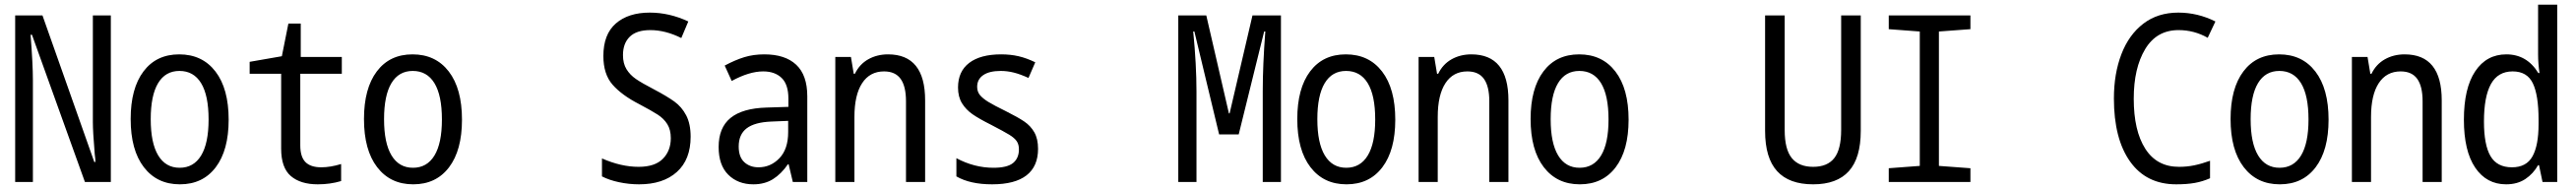

<svg xmlns="http://www.w3.org/2000/svg" viewBox="-20 -780 11040 810"><path d="M45 -714H162L384 -86H389Q389 -98 386 -120Q378 -216 378 -256V-714H455V0H344L117 -631H111Q121 -505 121 -436V0H45Z M540 -270Q540 -401 595 -474Q650 -547 748 -547Q847 -547 903.5 -473.5Q960 -400 960 -267Q960 -136 904.5 -63Q849 10 751 10Q653 10 596.5 -63.5Q540 -137 540 -270ZM874 -268Q874 -371 842 -423.5Q810 -476 749 -476Q689 -476 657.5 -423.5Q626 -371 626 -269Q626 -167 658 -114Q690 -61 750 -61Q810 -61 842 -113.5Q874 -166 874 -268Z M1185 -143V-464H1050V-515L1188 -539L1216 -679H1269V-536H1445V-464H1267V-157Q1267 -108 1289 -85.5Q1311 -63 1357 -63Q1396 -63 1442 -77V-4Q1395 10 1342 10Q1268 10 1226.5 -25.5Q1185 -61 1185 -143Z M1540 -270Q1540 -401 1595 -474Q1650 -547 1748 -547Q1847 -547 1903.5 -473.5Q1960 -400 1960 -267Q1960 -136 1904.5 -63Q1849 10 1751 10Q1653 10 1596.5 -63.5Q1540 -137 1540 -270ZM1874 -268Q1874 -371 1842 -423.5Q1810 -476 1749 -476Q1689 -476 1657.5 -423.5Q1626 -371 1626 -269Q1626 -167 1658 -114Q1690 -61 1750 -61Q1810 -61 1842 -113.5Q1874 -166 1874 -268Z M2560 -24V-101Q2642 -65 2717 -65Q2787 -65 2821 -99.5Q2855 -134 2855 -188Q2855 -224 2840 -248Q2825 -272 2798.5 -289Q2772 -306 2719 -334Q2645 -372 2605.5 -417Q2566 -462 2566 -540Q2566 -633 2619.5 -679.5Q2673 -726 2765 -726Q2849 -726 2930 -688L2900 -617Q2832 -651 2767 -651Q2708 -651 2679 -622.5Q2650 -594 2650 -544Q2650 -508 2665 -483.5Q2680 -459 2705.5 -441.5Q2731 -424 2781 -398Q2838 -368 2870 -345Q2902 -322 2921 -285.5Q2940 -249 2940 -194Q2940 -96 2881 -43Q2822 10 2719 10Q2676 10 2633.5 1Q2591 -8 2560 -24Z M3060 -150Q3060 -233 3111 -274.5Q3162 -316 3265 -319L3359 -322V-357Q3359 -418 3330 -446Q3301 -474 3251 -474Q3191 -474 3116 -433L3086 -499Q3131 -523 3170 -535Q3209 -547 3256 -547Q3345 -547 3392.5 -502.5Q3440 -458 3440 -367V0H3378L3360 -76H3357Q3328 -34 3292.5 -12Q3257 10 3209 10Q3143 10 3101.5 -31Q3060 -72 3060 -150ZM3358 -214V-262L3285 -259Q3214 -256 3180 -230Q3146 -204 3146 -152Q3146 -107 3170 -85Q3194 -63 3231 -63Q3283 -63 3320.5 -102Q3358 -141 3358 -214Z M3560 -536H3627L3639 -464H3644Q3664 -505 3701.5 -526Q3739 -547 3786 -547Q3945 -547 3945 -350V0H3863V-346Q3863 -410 3840 -442Q3817 -474 3769 -474Q3708 -474 3675 -423.5Q3642 -373 3642 -279V0H3560Z M4079 -24V-102Q4156 -61 4238 -61Q4297 -61 4322 -81.5Q4347 -102 4347 -140Q4347 -161 4337.5 -175Q4328 -189 4305 -203Q4282 -217 4228 -245Q4176 -271 4148 -290.5Q4120 -310 4103 -337.5Q4086 -365 4086 -405Q4086 -474 4134 -510.5Q4182 -547 4271 -547Q4311 -547 4345.5 -539Q4380 -531 4417 -513L4388 -446Q4353 -462 4325 -469Q4297 -476 4269 -476Q4220 -476 4194 -458Q4168 -440 4168 -408Q4168 -387 4180 -372.5Q4192 -358 4215.5 -343.5Q4239 -329 4292 -303Q4342 -278 4369.5 -259.5Q4397 -241 4413 -213Q4429 -185 4429 -142Q4429 -67 4379.5 -28.5Q4330 10 4232 10Q4138 10 4079 -24Z M5030 -714H5150L5247 -294H5250L5348 -714H5470V0H5392V-389Q5392 -500 5403 -645H5398L5289 -204H5205L5099 -645H5094Q5108 -503 5108 -387V0H5030Z M5540 -270Q5540 -401 5595 -474Q5650 -547 5748 -547Q5847 -547 5903.5 -473.5Q5960 -400 5960 -267Q5960 -136 5904.5 -63Q5849 10 5751 10Q5653 10 5596.5 -63.5Q5540 -137 5540 -270ZM5874 -268Q5874 -371 5842 -423.5Q5810 -476 5749 -476Q5689 -476 5657.5 -423.5Q5626 -371 5626 -269Q5626 -167 5658 -114Q5690 -61 5750 -61Q5810 -61 5842 -113.5Q5874 -166 5874 -268Z M6060 -536H6127L6139 -464H6144Q6164 -505 6201.5 -526Q6239 -547 6286 -547Q6445 -547 6445 -350V0H6363V-346Q6363 -410 6340 -442Q6317 -474 6269 -474Q6208 -474 6175 -423.5Q6142 -373 6142 -279V0H6060Z M6540 -270Q6540 -401 6595 -474Q6650 -547 6748 -547Q6847 -547 6903.5 -473.5Q6960 -400 6960 -267Q6960 -136 6904.5 -63Q6849 10 6751 10Q6653 10 6596.5 -63.5Q6540 -137 6540 -270ZM6874 -268Q6874 -371 6842 -423.5Q6810 -476 6749 -476Q6689 -476 6657.5 -423.5Q6626 -371 6626 -269Q6626 -167 6658 -114Q6690 -61 6750 -61Q6810 -61 6842 -113.5Q6874 -166 6874 -268Z M7545 -219V-714H7629V-222Q7629 -140 7659.5 -102.5Q7690 -65 7751 -65Q7812 -65 7841.5 -102.5Q7871 -140 7871 -223V-714H7955V-219Q7955 -103 7904 -46.5Q7853 10 7751 10Q7648 10 7596.5 -46.5Q7545 -103 7545 -219Z M8075 -59 8208 -69V-645L8075 -655V-714H8425V-655L8290 -645V-69L8425 -59V0H8075Z M9040 -358Q9040 -464 9072 -547.5Q9104 -631 9166 -678.5Q9228 -726 9316 -726Q9399 -726 9475 -688L9442 -618Q9384 -651 9317 -651Q9223 -651 9174 -569.5Q9125 -488 9125 -357Q9125 -220 9174.5 -142.5Q9224 -65 9319 -65Q9353 -65 9384.5 -71.5Q9416 -78 9452 -91V-16Q9420 -2 9386.5 4Q9353 10 9307 10Q9179 10 9109.5 -87.5Q9040 -185 9040 -358Z M9540 -270Q9540 -401 9595 -474Q9650 -547 9748 -547Q9847 -547 9903.5 -473.5Q9960 -400 9960 -267Q9960 -136 9904.5 -63Q9849 10 9751 10Q9653 10 9596.5 -63.5Q9540 -137 9540 -270ZM9874 -268Q9874 -371 9842 -423.5Q9810 -476 9749 -476Q9689 -476 9657.5 -423.5Q9626 -371 9626 -269Q9626 -167 9658 -114Q9690 -61 9750 -61Q9810 -61 9842 -113.5Q9874 -166 9874 -268Z M10060 -536H10127L10139 -464H10144Q10164 -505 10201.5 -526Q10239 -547 10286 -547Q10445 -547 10445 -350V0H10363V-346Q10363 -410 10340 -442Q10317 -474 10269 -474Q10208 -474 10175 -423.5Q10142 -373 10142 -279V0H10060Z M10540 -267Q10540 -402 10588.5 -474.5Q10637 -547 10722 -547Q10810 -547 10859 -467H10864Q10858 -509 10858 -547V-760H10940V0H10877L10862 -72H10858Q10837 -35 10803 -12.5Q10769 10 10721 10Q10637 10 10588.5 -61.5Q10540 -133 10540 -267ZM10860 -247V-267Q10860 -372 10835.5 -423Q10811 -474 10749 -474Q10686 -474 10656 -420Q10626 -366 10626 -259Q10626 -159 10654 -111Q10682 -63 10746 -63Q10808 -63 10834 -110Q10860 -157 10860 -247Z"/></svg>

Font: Noto Sans Mono UI Cond
Style: Regular
Weight: 400
Width: 3
Monospace: yes
Designer: Monotype Design team
Foundry: Monotype Imaging Inc.
Version: Version 1.000